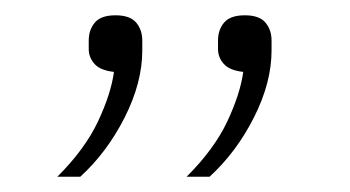

<svg xmlns="http://www.w3.org/2000/svg" viewBox="-20 -670 457 251"><path d="M131 -650Q150 -650 158 -640.5Q166 -631 166 -617V-604Q166 -562 143 -516.5Q120 -471 85 -439H55Q91 -475 108 -511Q125 -547 129 -576Q111 -578 103.5 -586.5Q96 -595 96 -606V-617Q96 -631 104 -640.5Q112 -650 131 -650ZM300 -650Q319 -650 327 -640.5Q335 -631 335 -617V-604Q335 -562 312 -516.5Q289 -471 254 -439H224Q260 -475 277 -511Q294 -547 298 -576Q280 -578 272.5 -586.5Q265 -595 265 -606V-617Q265 -631 273 -640.5Q281 -650 300 -650Z"/></svg>

Font: IBM Plex Sans Hebrew ExtLt
Style: Regular
Weight: 200
Designer: Mike Abbink, Paul van der Laan, Pieter van Rosmalen, Yanek Iontef
Foundry: Bold Monday
Version: Version 1.3